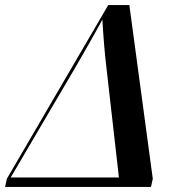

<svg xmlns="http://www.w3.org/2000/svg" viewBox="-68 -734 692 754"><path d="M-48 0H525L532 -32L440 -714H357L-41 -32ZM-26 -37 229 -471C262 -528 304 -601 334 -657C337 -604 343 -523 350 -468L399 -37Z"/></svg>

Font: Noto Serif Display SemiCondensed SemiBold
Style: Italic
Weight: 600
Width: 4
Italic angle: -12°
Designer: Monotype Design Team
Foundry: Monotype Imaging Inc.
Version: Version 2.009